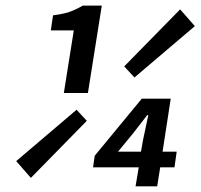

<svg xmlns="http://www.w3.org/2000/svg" viewBox="-20 -657 707 677"><path d="M205.1 -329.1 240.2 -549.8H159.2L167 -603Q202.1 -607.4 223.9 -614.7Q245.6 -622.1 272 -637.2H338.9L290 -329.1ZM454.1 -383.8 418 -422.9 615.2 -624 667 -564.9ZM458 0 469.2 -66.9H308.1L314 -107.9L480 -309.1H582L553.2 -122.1H603L595.2 -66.9H544.9L534.2 0ZM88.9 -29.8 37.1 -88.9 250 -270 286.1 -231ZM396 -122.1H477.1L483.9 -161.1L502.9 -251H499L450.2 -188Z"/></svg>

Font: Office Code Pro Medium Italic
Style: Regular
Weight: 500
Italic angle: -9°
Designer: Nathan Rutzky & Paul D. Hunt
Foundry: Adobe Systems Incorporated
Version: Version 1.004;PS 001.004;hotconv 1.0.70;makeotf.lib2.5.58329